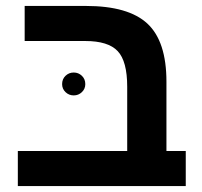

<svg xmlns="http://www.w3.org/2000/svg" viewBox="-20 -626 680 646"><path d="M63 -488V-606H269Q412 -606 476 -546.5Q540 -487 540 -351V-118H605V0H40V-118H408V-334Q408 -420 376 -454Q344 -488 267 -488ZM189 -343Q189 -360 200.5 -371Q212 -382 228 -382Q244 -382 255.5 -371Q267 -360 267 -343Q267 -327 255.5 -316Q244 -305 228 -305Q212 -305 200.5 -316Q189 -327 189 -343Z"/></svg>

Font: Noto Sans Hebrew Droid
Style: Regular
Weight: 400
Designer: Monotype Design Team
Foundry: Monotype Imaging Inc.
Version: Version 1.100